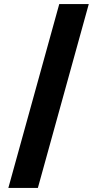

<svg xmlns="http://www.w3.org/2000/svg" viewBox="-20 -804 476 943"><path d="M21 119 271 -784H416L166 119Z"/></svg>

Font: DM Sans 28pt Black
Style: Regular
Weight: 900
Version: Version 4.004;gftools[0.9.30]